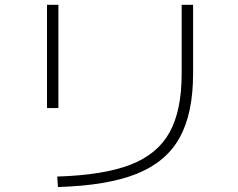

<svg xmlns="http://www.w3.org/2000/svg" viewBox="-20 -751 978 788"><path d="M725.6 -448.2V-731.4H772.5V-449.2Q772.5 -285.2 717 -185.5Q661.6 -85.9 540.8 -37.6Q419.9 10.7 217.8 16.6L214.8 -26.4Q405.3 -32.2 515.9 -75.2Q626.5 -118.2 676 -207.8Q725.6 -297.4 725.6 -448.2ZM172.9 -731.4H219.7V-307.6H172.9Z"/></svg>

Font: Pretendard ExtraLight
Style: Regular
Weight: 200
Designer: Base glyphs from Inter by Rasmus Andersson; Hangeul glyphs from Noto Sans CJK(Source Han Sans) by Jang Soo-young and Kan
Foundry: Kil Hyung-jin
Version: Version 1.309